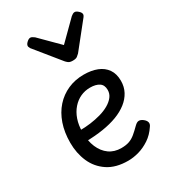

<svg xmlns="http://www.w3.org/2000/svg" viewBox="-208 -946 942 1066"><g transform="rotate(-30 263.0 -413.0)"><path d="M293 19Q214 19 163 -15Q112 -49 87.5 -105Q63 -161 63 -228Q63 -295 81.5 -348.5Q100 -402 134 -440Q168 -478 214.5 -498.5Q261 -519 316 -519Q365 -519 401.5 -504.5Q438 -490 458.5 -460.5Q479 -431 479 -386Q479 -348 462.5 -317Q446 -286 416 -262.5Q386 -239 345 -223.5Q304 -208 253 -200Q202 -192 145 -191V-261Q178 -261 212.5 -265.5Q247 -270 279 -279Q311 -288 336 -302.5Q361 -317 375.5 -336Q390 -355 390 -379Q390 -411 368.5 -425Q347 -439 311 -439Q278 -439 249.5 -426Q221 -413 198.5 -387.5Q176 -362 163.5 -326Q151 -290 151 -244Q151 -189 168.5 -148Q186 -107 218 -84Q250 -61 295 -61Q325 -61 346 -68.5Q367 -76 385.5 -91.5Q404 -107 426 -129Q441 -144 453.5 -144Q466 -144 480 -133Q494 -122 497 -109.5Q500 -97 490 -84Q465 -46 431 -23.5Q397 -1 361.5 9Q326 19 293 19ZM447 -845Q456 -845 469 -833.5Q482 -822 482 -811Q482 -809 481 -805.5Q480 -802 475 -795L348 -636Q342 -630 333 -623Q324 -616 304 -616Q285 -616 276 -623Q267 -630 262 -636L133 -795Q129 -802 128 -805.5Q127 -809 127 -811Q127 -822 139.5 -833.5Q152 -845 162 -845Q168 -845 174 -841.5Q180 -838 187 -833L304 -716L422 -833Q428 -838 434 -841.5Q440 -845 447 -845Z"/></g></svg>

Font: Playwrite FR Trad
Style: Regular
Weight: 400
Designer: Veronika Burian, José Scaglione
Foundry: TypeTogether
Version: Version 1.000